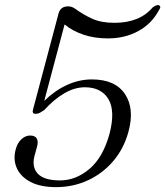

<svg xmlns="http://www.w3.org/2000/svg" viewBox="-20 -739 663 770"><path d="M43 -140Q49.5 -165.5 65.8 -180.5Q82 -195.5 101 -195.5Q121 -195.5 127.8 -183Q134.5 -170.5 128 -149L118 -112.5Q107 -68 132.2 -41.8Q157.5 -15.5 221 -15.5Q284.5 -15.5 339 -61.8Q393.5 -108 419.5 -203.5Q443 -295 414.5 -342Q386 -389 320 -389Q279.5 -389 237.8 -364.8Q196 -340.5 157.5 -297.5Q147 -290.5 139.5 -286.5Q132 -282.5 123 -282.5Q106.5 -282.5 113 -302L215.5 -687.5Q224 -713.5 253.5 -713.5Q266 -713.5 278.5 -706Q314 -680 350 -663.8Q386 -647.5 439 -647.5Q540 -647.5 592 -709Q609 -722 618.5 -717.5Q622 -715.5 622.8 -711.2Q623.5 -707 616.5 -696.5Q587.5 -643 534 -614Q480.5 -585 413 -585Q358.5 -585 314.5 -600Q270.5 -615 239 -641L157.5 -334.5Q199.5 -375.5 248.2 -398Q297 -420.5 348.5 -420.5Q442 -420.5 481.2 -361.8Q520.5 -303 495 -210Q476.5 -142.5 434.2 -93Q392 -43.5 332.8 -16Q273.5 11.5 205 11.5Q142.5 11.5 102.8 -9.2Q63 -30 47.5 -64.5Q32 -99 43 -140Z"/></svg>

Font: Fraunces 9pt Light
Style: Italic
Weight: 300
Italic angle: -16°
Version: Version 1.000;[0bf87f6ff]